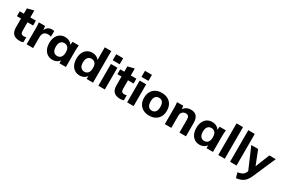

<svg xmlns="http://www.w3.org/2000/svg" viewBox="132 -2191 5704 3872"><g transform="rotate(30 2983.5 -254.5)"><path d="M299 11Q200 11 150 -38.5Q100 -88 100 -187V-394H4V-507H100V-631L251 -668V-507H381V-394H251V-195Q251 -147 271 -129Q291 -111 322 -111Q341 -111 353.5 -113.5Q366 -116 380 -121V-4Q361 4 340 7.5Q319 11 299 11Z M457 0V-373Q457 -406 455.5 -440Q454 -474 450 -507H595L612 -359H589Q599 -413 621.5 -448Q644 -483 677.5 -500Q711 -517 754 -517Q773 -517 784 -515.5Q795 -514 806 -510L805 -377Q784 -386 769.5 -388.5Q755 -391 733 -391Q691 -391 663.5 -375Q636 -359 622.5 -328Q609 -297 609 -253V0Z M1061 11Q995 11 945 -21Q895 -53 867 -112Q839 -171 839 -254Q839 -336 867 -395Q895 -454 945 -485.5Q995 -517 1061 -517Q1122 -517 1170.5 -487.5Q1219 -458 1234 -408H1223L1235 -507H1380Q1377 -474 1374.5 -440.5Q1372 -407 1372 -375V0H1222L1221 -95H1233Q1217 -47 1169 -18Q1121 11 1061 11ZM1107 -103Q1159 -103 1191 -140Q1223 -177 1223 -254Q1223 -331 1191 -367Q1159 -403 1107 -403Q1055 -403 1023 -367Q991 -331 991 -254Q991 -177 1022.5 -140Q1054 -103 1107 -103Z M1695 11Q1629 11 1578.5 -21Q1528 -53 1499.5 -112Q1471 -171 1471 -254Q1471 -336 1499 -395Q1527 -454 1578 -485.5Q1629 -517 1695 -517Q1755 -517 1802.5 -488.5Q1850 -460 1866 -412H1853V-736H2004V0H1855V-99H1868Q1852 -49 1804 -19Q1756 11 1695 11ZM1740 -103Q1792 -103 1824 -140Q1856 -177 1856 -254Q1856 -331 1824 -367Q1792 -403 1740 -403Q1688 -403 1655.5 -367Q1623 -331 1623 -254Q1623 -177 1655.5 -140Q1688 -103 1740 -103Z M2128 0V-507H2279V0ZM2122 -590V-731H2284V-590Z M2639 11Q2540 11 2490 -38.5Q2440 -88 2440 -187V-394H2344V-507H2440V-631L2591 -668V-507H2721V-394H2591V-195Q2591 -147 2611 -129Q2631 -111 2662 -111Q2681 -111 2693.5 -113.5Q2706 -116 2720 -121V-4Q2701 4 2680 7.5Q2659 11 2639 11Z M2798 0V-507H2949V0ZM2792 -590V-731H2954V-590Z M3312 11Q3231 11 3171.5 -21.5Q3112 -54 3079.5 -113Q3047 -172 3047 -254Q3047 -335 3079.5 -394Q3112 -453 3171.5 -485Q3231 -517 3312 -517Q3393 -517 3453 -485Q3513 -453 3545.5 -394Q3578 -335 3578 -254Q3578 -172 3545.5 -113Q3513 -54 3453 -21.5Q3393 11 3312 11ZM3312 -103Q3364 -103 3394.5 -140Q3425 -177 3425 -254Q3425 -331 3394.5 -367Q3364 -403 3312 -403Q3260 -403 3229.5 -367Q3199 -331 3199 -254Q3199 -177 3229.5 -140Q3260 -103 3312 -103Z M3676 0V-375Q3676 -407 3674 -440.5Q3672 -474 3668 -507H3813L3824 -413H3812Q3837 -463 3883 -490Q3929 -517 3990 -517Q4079 -517 4123.5 -465.5Q4168 -414 4168 -306V0H4017V-299Q4017 -354 3997 -377Q3977 -400 3937 -400Q3887 -400 3857 -368.5Q3827 -337 3827 -284V0Z M4486 11Q4420 11 4370 -21Q4320 -53 4292 -112Q4264 -171 4264 -254Q4264 -336 4292 -395Q4320 -454 4370 -485.5Q4420 -517 4486 -517Q4547 -517 4595.5 -487.5Q4644 -458 4659 -408H4648L4660 -507H4805Q4802 -474 4799.5 -440.5Q4797 -407 4797 -375V0H4647L4646 -95H4658Q4642 -47 4594 -18Q4546 11 4486 11ZM4532 -103Q4584 -103 4616 -140Q4648 -177 4648 -254Q4648 -331 4616 -367Q4584 -403 4532 -403Q4480 -403 4448 -367Q4416 -331 4416 -254Q4416 -177 4447.5 -140Q4479 -103 4532 -103Z M4921 0V-736H5072V0Z M5195 0V-736H5346V0Z M5464 227 5429 109Q5476 100 5508.5 88Q5541 76 5562 56.5Q5583 37 5596 6L5621 -53L5617 5L5397 -507H5556L5701 -140H5670L5817 -507H5967L5738 20Q5713 77 5684.5 114.5Q5656 152 5623 174Q5590 196 5550.5 208Q5511 220 5464 227Z"/></g></svg>

Font: Mulish ExtraLight ExtraBold
Style: Regular
Weight: 800
Version: Version 3.603